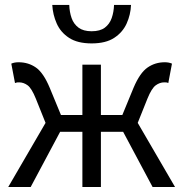

<svg xmlns="http://www.w3.org/2000/svg" viewBox="-20 -743 728 763"><path d="M12.8 0 161 -254.7 122.2 -351.5Q105.8 -392 89.9 -403.9Q73.9 -415.7 55.8 -415.7Q50.8 -415.7 47.7 -415.4Q44.6 -415 39.6 -413L24.9 -490.1Q37 -495.6 53.8 -495.6Q92.7 -495.6 122.8 -474.6Q152.8 -453.6 177.6 -394.1L222.2 -286.1H307.4V-486.1H381V-286.1H466.2L510.7 -394.1Q535.9 -453.6 566.3 -474.6Q596.6 -495.6 634.6 -495.6Q651.4 -495.6 663.4 -490.1L648.8 -413Q644.8 -415 641.2 -415.4Q637.6 -415.7 632.6 -415.7Q615 -415.7 598.8 -403.9Q582.6 -392 566.1 -351.5L527.3 -254.7L675.5 0H586.3L469.4 -219.1H381V0H307.4V-219.1H218.9L102 0ZM344.2 -570.5Q288.1 -570.5 254.4 -592.6Q220.8 -614.6 205.4 -649.6Q189.9 -684.5 187.7 -723.4H255.2Q256.2 -695.1 264.5 -671.3Q272.8 -647.5 292.1 -633.1Q311.4 -618.8 344.2 -618.8Q377.6 -618.8 396.6 -633.1Q415.6 -647.5 423.9 -671.3Q432.2 -695.1 433.2 -723.4H500.7Q499.1 -684.5 483.3 -649.6Q467.5 -614.6 433.9 -592.6Q400.3 -570.5 344.2 -570.5Z"/></svg>

Font: SourceSans3VF
Style: Regular
Weight: 200
Designer: Paul D. Hunt
Foundry: Adobe
Version: Version 3.052;hotconv 1.1.0;makeotfexe 2.6.0